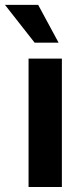

<svg xmlns="http://www.w3.org/2000/svg" viewBox="-62 -751 321 771"><path d="M52.7 0V-515.6H186.5V0ZM77.1 -579.6 -42 -731.4H91.3L173.3 -579.6Z"/></svg>

Font: Inter Cardless Display
Style: Bold
Weight: 700
Designer: Rasmus Andersson
Foundry: rsms
Version: Version 4.001;git-9221beed3